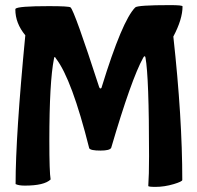

<svg xmlns="http://www.w3.org/2000/svg" viewBox="-20 -685 769 751"><path d="M660 35Q623 46 588 46Q559 46 560 42Q563 1 563 -74Q563 -385 549 -460Q548 -465 546 -465Q543 -465 540 -459Q494 -376 415 -107Q410 -96 373 -96Q334 -96 329 -105Q261 -376 199 -456Q196 -462 194 -462Q192 -462 191 -455Q173 -364 173 -135Q173 -11 178 17Q153 41 77 41Q53 41 41 35Q41 -153 79 -547Q40 -594 40 -648Q40 -650 41 -651Q51 -661 171 -661Q251 -661 256 -656Q271 -643 368 -344Q370 -339 373 -339Q377 -339 378 -345Q458 -605 509 -656Q518 -665 645 -665Q694 -665 694 -660Q694 -610 658 -542Q693 -225 693 19Q693 25 660 35Z"/></svg>

Font: Bubblegum Sans
Style: Regular
Weight: 400
Designer: Angel Koziupa and Alejandro Paul
Foundry: Angel Koziupa and Alejandro Paul
Version: Version 1.001